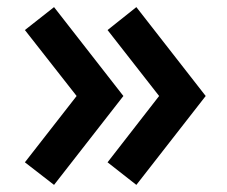

<svg xmlns="http://www.w3.org/2000/svg" viewBox="-20 -549 638 540"><path d="M132 -29 50 -92.5 195.5 -279 50 -464.5 132 -529 327 -279ZM363.5 -29 282.5 -92.5 427.5 -279 282.5 -464.5 363.5 -529 558.5 -279Z"/></svg>

Font: Spartan Thin
Style: Bold
Weight: 700
Version: Version 1.004